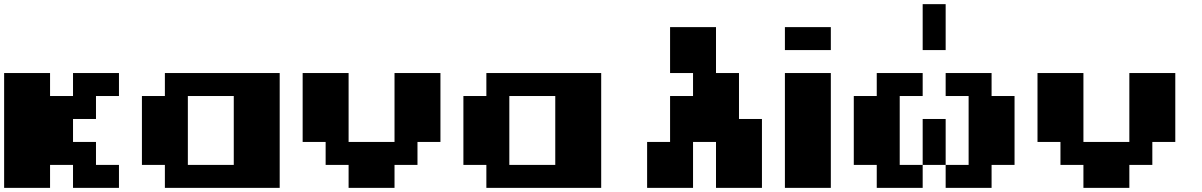

<svg xmlns="http://www.w3.org/2000/svg" viewBox="-20 -909 5818 929"><path d="M444.4 -111.1H555.6V0H333.3V-111.1H222.2V0H0V-555.6H222.2V-444.4H333.3V-555.6H555.6V-444.4H444.4V-333.3H333.3V-222.2H444.4Z M888.9 -111.1H1111.1V-444.4H888.9ZM777.8 -111.1H666.7V-444.4H777.8V-555.6H1333.3V0H777.8Z M1666.7 0V-111.1H1555.6V-222.2H1444.4V-555.6H1666.7V-222.2H1888.9V-555.6H2111.1V-222.2H2000V-111.1H1888.9V0Z M2444.4 -111.1H2666.7V-444.4H2444.4ZM2333.3 -111.1H2222.2V-444.4H2333.3V-555.6H2888.9V0H2333.3Z M3333.3 -555.6H3222.2V-777.8H3444.4V-555.6H3555.6V-333.3H3666.7V0H3444.4V-222.2H3333.3V0H3111.1V-222.2H3222.2V-444.4H3333.3Z M3777.8 0V-555.6H4000V0ZM3777.8 -666.7V-777.8H4000V-666.7Z M4444.4 -111.1V-333.3H4555.6V-111.1ZM4555.6 0V-111.1H4666.7V-444.4H4555.6V-555.6H4777.8V-444.4H4888.9V-111.1H4777.8V0ZM4222.2 -111.1H4111.1V-444.4H4222.2V-555.6H4444.4V-444.4H4333.3V-111.1H4444.4V0H4222.2ZM4555.6 -666.7H4444.4V-888.9H4555.6Z M5222.2 0V-111.1H5111.1V-222.2H5000V-555.6H5222.2V-222.2H5444.4V-555.6H5666.7V-222.2H5555.6V-111.1H5444.4V0Z"/></svg>

Font: Pixeloid Sans
Style: Bold
Weight: 700
Monospace: yes
Designer: GGBot
Version: 0.3